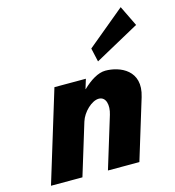

<svg xmlns="http://www.w3.org/2000/svg" viewBox="-121 -942 952 1044"><g transform="rotate(-15 355.0 -420.0)"><path d="M441.5 -664 458.8 -587 710 -725 654.1 -840ZM213.7 0H36.7L193.5 -513H370.5L354 -459H355.5C396.9 -499 442.9 -528 483.7 -528C564.7 -528 681.4 -481 637.6 -338L534.3 0H357.3L446 -290C461.6 -341 451 -390 409.5 -390C370.8 -390 317.9 -341 302.4 -290Z"/></g></svg>

Font: Hussar
Style: BdSuprConOblThree
Weight: 700
Foundry: Cannot Into Space Fonts
Version: Version 2.00